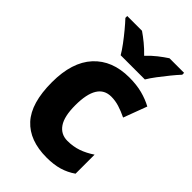

<svg xmlns="http://www.w3.org/2000/svg" viewBox="-232 -945 948 948"><g transform="rotate(45 242.5 -471.0)"><path d="M284 -83Q165 -83 102.5 -151Q40 -219 40 -365Q40 -505 107.5 -578.5Q175 -652 294 -652Q345 -652 385 -641.5Q425 -631 458 -613L412 -490Q381 -505 353.5 -513.5Q326 -522 298 -522Q202 -522 202 -366Q202 -288 227.5 -251Q253 -214 299 -214Q339 -214 373.5 -226Q408 -238 442 -261V-128Q409 -105 371.5 -94Q334 -83 284 -83ZM186 -699Q174 -720 153.5 -747.5Q133 -775 111 -801.5Q89 -828 72 -846V-859H175Q197 -844 221.5 -824Q246 -804 270 -779Q294 -805 319 -824.5Q344 -844 367 -859H469V-846Q452 -828 430.5 -801.5Q409 -775 388.5 -748Q368 -721 355 -699Z"/></g></svg>

Font: Noto Sans Telugu UI SemiCondensed ExtraBold
Style: Regular
Weight: 800
Width: 4
Designer: Jelle Bosma - Monotype Design Team
Foundry: Monotype Imaging Inc.
Version: Version 2.005; ttfautohint (v1.8.4.7-5d5b)